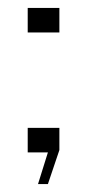

<svg xmlns="http://www.w3.org/2000/svg" viewBox="-20 -385 220 485"><path d="M76 80 101 0H50V-62H130V-6L101 80ZM50 -303V-365H130V-303Z"/></svg>

Font: Big Shoulders Stencil Thin
Style: Regular
Weight: 100
Designer: Patric King
Foundry: XO Type Co
Version: Version 2.001